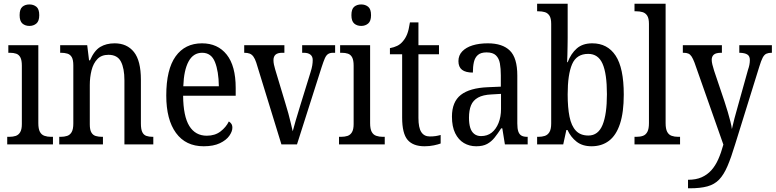

<svg xmlns="http://www.w3.org/2000/svg" viewBox="-20 -780 4189 1037"><path d="M19 0V-41H30Q50 -41 65 -46Q80 -51 89 -66Q98 -81 98 -110V-425Q98 -455 90 -470Q82 -485 67.5 -490Q53 -495 33 -495H25V-536H187V-115Q187 -84 195.5 -68Q204 -52 220 -46.5Q236 -41 255 -41H266V0ZM139 -640Q116 -640 101 -653Q86 -666 86 -698Q86 -731 101 -743.5Q116 -756 139 -756Q161 -756 176.5 -743.5Q192 -731 192 -698Q192 -666 176.5 -653Q161 -640 139 -640Z M300 0V-41H308Q327 -41 342.5 -46Q358 -51 367 -66.5Q376 -82 376 -113V-427Q376 -457 367.5 -471.5Q359 -486 343.5 -490.5Q328 -495 310 -495H305V-536H451L461 -454H466Q489 -507 521.5 -526.5Q554 -546 599 -546Q666 -546 703.5 -499Q741 -452 741 -349V-113Q741 -82 748.5 -66.5Q756 -51 770.5 -46Q785 -41 804 -41H808V0H652V-346Q652 -411 633 -447.5Q614 -484 566 -484Q528 -484 506 -461Q484 -438 474.5 -400.5Q465 -363 465 -321V-108Q465 -79 473.5 -64.5Q482 -50 497 -45.5Q512 -41 531 -41H536V0Z M1080 10Q983 10 930.5 -62Q878 -134 878 -264Q878 -405 928.5 -475.5Q979 -546 1071 -546Q1156 -546 1204.5 -485Q1253 -424 1253 -305V-263H969Q970 -152 1002.5 -99.5Q1035 -47 1097 -47Q1141 -47 1171 -70Q1201 -93 1216 -124Q1223 -120 1229 -112Q1235 -104 1235 -90Q1235 -70 1218.5 -46.5Q1202 -23 1167.5 -6.5Q1133 10 1080 10ZM1162 -314Q1161 -395 1141 -445Q1121 -495 1072 -495Q1024 -495 998.5 -448Q973 -401 970 -314Z M1364 -442Q1357 -463 1348.5 -474.5Q1340 -486 1328.5 -490.5Q1317 -495 1299 -495V-536H1516V-495H1505Q1480 -495 1468.5 -485Q1457 -475 1457 -455Q1457 -444 1459.5 -431.5Q1462 -419 1466 -406L1522 -220Q1530 -195 1537.5 -167Q1545 -139 1551 -113.5Q1557 -88 1561 -71Q1566 -91 1577 -128.5Q1588 -166 1601 -208L1657 -389Q1664 -411 1666.5 -426.5Q1669 -442 1669 -456Q1669 -475 1656.5 -485Q1644 -495 1620 -495H1612V-536H1790V-495H1779Q1763 -495 1752.5 -488.5Q1742 -482 1734.5 -465Q1727 -448 1717 -417L1584 0H1500Z M1811 0V-41H1822Q1842 -41 1857 -46Q1872 -51 1881 -66Q1890 -81 1890 -110V-425Q1890 -455 1882 -470Q1874 -485 1859.5 -490Q1845 -495 1825 -495H1817V-536H1979V-115Q1979 -84 1987.5 -68Q1996 -52 2012 -46.5Q2028 -41 2047 -41H2058V0ZM1931 -640Q1908 -640 1893 -653Q1878 -666 1878 -698Q1878 -731 1893 -743.5Q1908 -756 1931 -756Q1953 -756 1968.5 -743.5Q1984 -731 1984 -698Q1984 -666 1968.5 -653Q1953 -640 1931 -640Z M2273 10Q2211 10 2181.5 -24.5Q2152 -59 2152 -145V-487H2086V-520Q2108 -524 2125.5 -532.5Q2143 -541 2156 -557Q2170 -573 2179 -595.5Q2188 -618 2194 -659H2240V-536H2351V-487H2240V-143Q2240 -90 2255.5 -66.5Q2271 -43 2301 -43Q2319 -43 2332.5 -45Q2346 -47 2360 -51V-5Q2347 0 2323.5 5Q2300 10 2273 10Z M2552 10Q2515 10 2485.5 -7.5Q2456 -25 2438.5 -60.5Q2421 -96 2421 -150Q2421 -230 2469 -267.5Q2517 -305 2615 -309L2685 -312V-373Q2685 -410 2680 -437.5Q2675 -465 2658.5 -481Q2642 -497 2608 -497Q2577 -497 2561 -483Q2545 -469 2539.5 -444.5Q2534 -420 2534 -388Q2495 -388 2475.5 -403Q2456 -418 2456 -450Q2456 -481 2476.5 -502.5Q2497 -524 2532.5 -535Q2568 -546 2615 -546Q2694 -546 2734 -506.5Q2774 -467 2774 -372V-113Q2774 -85 2779.5 -69.5Q2785 -54 2796.5 -47.5Q2808 -41 2827 -41H2830V0H2707L2693 -87H2687Q2669 -59 2651.5 -37Q2634 -15 2611 -2.5Q2588 10 2552 10ZM2578 -45Q2612 -45 2635.5 -63.5Q2659 -82 2672.5 -115.5Q2686 -149 2686 -191V-273L2635 -270Q2589 -268 2562 -253Q2535 -238 2524 -211Q2513 -184 2513 -144Q2513 -113 2519.5 -91Q2526 -69 2541 -57Q2556 -45 2578 -45Z M3175 10Q3126 10 3094.5 -14.5Q3063 -39 3045 -78H3039L3022 0H2881V-41H2888Q2907 -41 2922.5 -46Q2938 -51 2947.5 -66.5Q2957 -82 2957 -113V-651Q2957 -681 2947.5 -695.5Q2938 -710 2922.5 -714.5Q2907 -719 2888 -719H2881V-760H3046V-575Q3046 -558 3045.5 -532.5Q3045 -507 3044.5 -482.5Q3044 -458 3043 -444H3046Q3064 -491 3095.5 -518.5Q3127 -546 3179 -546Q3261 -546 3305 -479.5Q3349 -413 3349 -269Q3349 -173 3328.5 -111Q3308 -49 3269 -19.5Q3230 10 3175 10ZM3158 -48Q3211 -48 3234.5 -105.5Q3258 -163 3258 -271Q3258 -382 3234.5 -435.5Q3211 -489 3157 -489Q3094 -489 3070 -433.5Q3046 -378 3046 -270Q3046 -199 3056 -149.5Q3066 -100 3090.5 -74Q3115 -48 3158 -48Z M3407 0V-41H3417Q3438 -41 3453 -46.5Q3468 -52 3476.5 -68Q3485 -84 3485 -115V-651Q3485 -681 3475.5 -695.5Q3466 -710 3450.5 -714.5Q3435 -719 3417 -719H3407V-760H3575V-115Q3575 -84 3583.5 -68Q3592 -52 3607.5 -46.5Q3623 -41 3643 -41H3653V0Z M3696 191Q3739 191 3769.5 177.5Q3800 164 3822 139.5Q3844 115 3859.5 80Q3875 45 3887 1L3731 -442Q3723 -463 3715.5 -474.5Q3708 -486 3698 -490.5Q3688 -495 3671 -495H3668V-536H3879V-495H3876Q3847 -495 3835.5 -485Q3824 -475 3824 -457Q3824 -446 3827.5 -431.5Q3831 -417 3837 -398L3893 -232Q3903 -202 3911 -174.5Q3919 -147 3925 -123.5Q3931 -100 3933 -83Q3939 -111 3947 -141Q3955 -171 3965 -206L4020 -403Q4025 -417 4027.5 -430Q4030 -443 4030 -456Q4030 -477 4016.5 -485.5Q4003 -494 3976 -495H3973V-536H4149V-495H4147Q4131 -495 4119.5 -490Q4108 -485 4099.5 -469Q4091 -453 4081 -420L3951 -2Q3929 71 3909 117.5Q3889 164 3864 190Q3839 216 3801 226.5Q3763 237 3705 237H3696Z"/></svg>

Font: Noto Serif Khmer Condensed
Style: Regular
Weight: 400
Width: 3
Designer: Danh Hong and the Monotype Design Team
Foundry: Monotype Imaging Inc.
Version: Version 2.004